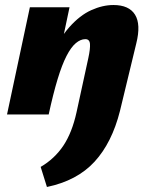

<svg xmlns="http://www.w3.org/2000/svg" viewBox="-20 -456 592 765"><path d="M167 289 142 209Q197 177 232 125Q267 73 285 -9L332 -225Q340 -262 338.5 -281Q337 -300 320 -300Q301 -300 282 -284Q263 -268 245 -233Q227 -198 209.5 -140.5Q192 -83 174 0H115Q141 -130 177 -214.5Q213 -299 255.5 -347Q298 -395 343.5 -415.5Q389 -436 432 -436Q494 -436 518 -397.5Q542 -359 523 -283L458 -14Q426 113 356.5 188.5Q287 264 167 289ZM8 0 99 -427H257L167 0Z"/></svg>

Font: Ysabeau Office Black
Style: Italic
Weight: 900
Italic angle: -12°
Designer: Christian Thalmann (Catharsis Fonts)
Version: Version 2.001;gftools[0.9.30]; featfreeze: tnum,lnum,ss02